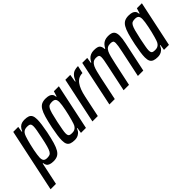

<svg xmlns="http://www.w3.org/2000/svg" viewBox="-22 -1170 2015 2015"><g transform="rotate(-45 985.0 -162.5)"><path d="M-44 193 105 -510H179L169 -447H175Q188 -477 204.5 -492.5Q221 -508 240 -513Q259 -518 276 -518Q311 -518 333 -510Q355 -502 365.5 -481.5Q376 -461 376 -424Q376 -394 370.5 -353Q365 -312 354 -255Q338 -178 323 -127Q308 -76 290 -46.5Q272 -17 247.5 -4.5Q223 8 187 8Q158 8 137.5 1Q117 -6 107 -20.5Q97 -35 95 -57H89L36 193ZM164 -64Q186 -64 201 -69.5Q216 -75 227 -94Q238 -113 249 -151.5Q260 -190 273 -255Q285 -311 291 -345.5Q297 -380 297 -400Q297 -420 291.5 -430Q286 -440 274 -443Q262 -446 243 -446Q225 -446 210 -440Q195 -434 184.5 -421Q174 -408 166 -385Q160 -370 153 -344Q146 -318 138 -286.5Q130 -255 124 -223.5Q118 -192 114 -165Q110 -138 110 -122Q110 -90 122.5 -77Q135 -64 164 -64Z M503 8Q468 8 445.5 -0.5Q423 -9 412.5 -29Q402 -49 402 -86Q402 -116 408 -157.5Q414 -199 425 -255Q441 -332 456 -383.5Q471 -435 489 -464.5Q507 -494 531.5 -506Q556 -518 591 -518Q620 -518 640 -511.5Q660 -505 671.5 -490.5Q683 -476 684 -452H690L708 -510H782L674 0H600L610 -63H604Q592 -33 574.5 -18Q557 -3 539 2.5Q521 8 503 8ZM535 -64Q555 -64 569 -70Q583 -76 594.5 -89.5Q606 -103 613 -125Q618 -140 625.5 -165.5Q633 -191 640.5 -222.5Q648 -254 654.5 -285.5Q661 -317 665 -344.5Q669 -372 669 -388Q669 -420 656.5 -433Q644 -446 615 -446Q593 -446 578 -440.5Q563 -435 552 -416Q541 -397 530.5 -359Q520 -321 506 -255Q495 -199 488.5 -164.5Q482 -130 482 -110Q482 -90 487.5 -80Q493 -70 505 -67Q517 -64 535 -64Z M770 0 878 -510H951L937 -423H943Q959 -462 978 -482.5Q997 -503 1020.5 -510.5Q1044 -518 1074 -518L1055 -433Q1024 -433 999.5 -420.5Q975 -408 956.5 -383Q938 -358 924 -321.5Q910 -285 900 -237L850 0Z M1022 0 1129 -510H1203L1193 -446H1199Q1210 -468 1224.5 -484Q1239 -500 1260 -509Q1281 -518 1309 -518Q1362 -518 1379.5 -501Q1397 -484 1399 -446H1406Q1417 -468 1432.5 -484.5Q1448 -501 1469.5 -509.5Q1491 -518 1518 -518Q1569 -518 1589 -498Q1609 -478 1609 -433Q1609 -414 1606 -390Q1603 -366 1596 -334L1525 0H1445L1508 -298Q1517 -339 1521 -365.5Q1525 -392 1525 -407Q1525 -432 1514.5 -439Q1504 -446 1479 -446Q1453 -446 1436 -435Q1419 -424 1408 -401.5Q1397 -379 1388 -343Q1379 -307 1368 -257L1313 0H1233L1296 -298Q1305 -339 1309.5 -365.5Q1314 -392 1314 -408Q1314 -432 1303 -439Q1292 -446 1268 -446Q1241 -446 1223.5 -433Q1206 -420 1194.5 -395.5Q1183 -371 1174.5 -336Q1166 -301 1156 -257L1102 0Z M1735 8Q1700 8 1677.5 -0.5Q1655 -9 1644.5 -29Q1634 -49 1634 -86Q1634 -116 1640 -157.5Q1646 -199 1657 -255Q1673 -332 1688 -383.5Q1703 -435 1721 -464.5Q1739 -494 1763.5 -506Q1788 -518 1823 -518Q1852 -518 1872 -511.5Q1892 -505 1903.5 -490.5Q1915 -476 1916 -452H1922L1940 -510H2014L1906 0H1832L1842 -63H1836Q1824 -33 1806.5 -18Q1789 -3 1771 2.5Q1753 8 1735 8ZM1767 -64Q1787 -64 1801 -70Q1815 -76 1826.5 -89.5Q1838 -103 1845 -125Q1850 -140 1857.5 -165.5Q1865 -191 1872.5 -222.5Q1880 -254 1886.5 -285.5Q1893 -317 1897 -344.5Q1901 -372 1901 -388Q1901 -420 1888.5 -433Q1876 -446 1847 -446Q1825 -446 1810 -440.5Q1795 -435 1784 -416Q1773 -397 1762.5 -359Q1752 -321 1738 -255Q1727 -199 1720.5 -164.5Q1714 -130 1714 -110Q1714 -90 1719.5 -80Q1725 -70 1737 -67Q1749 -64 1767 -64Z"/></g></svg>

Font: Saira ExtraCondensed Medium
Style: Italic
Weight: 500
Width: 2
Italic angle: -12°
Designer: Hector Gatti with collaboration of the Omnibus-Type team
Foundry: Omnibus-Type
Version: Version 1.101